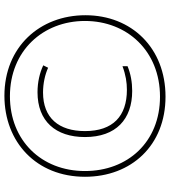

<svg xmlns="http://www.w3.org/2000/svg" viewBox="30 -792 770 870"><g transform="rotate(-90 415.0 -357.0)"><path d="M412 8C633 8 781 -146 781 -355C781 -562 637 -722 416 -722C206 -722 49 -577 49 -357C49 -147 191 8 412 8ZM412 -17C206 -17 75 -164 75 -357C75 -555 214 -697 414 -697C620 -697 755 -547 755 -357C755 -166 619 -17 412 -17ZM438 -143C478 -143 516 -150 550 -164V-187C510 -172 476 -167 443 -167C324 -167 256 -230 256 -357C256 -476 316 -547 431 -547C472 -547 512 -538 543 -524L554 -546C520 -562 478 -572 432 -572C301 -572 229 -490 229 -357C229 -216 310 -143 438 -143Z"/></g></svg>

Font: Noto Sans Sinhala ExtraCondensed Thin
Style: Regular
Weight: 100
Width: 2
Designer: Jelle Bosma - Monotype Design Team
Foundry: Monotype Imaging Inc.
Version: Version 2.006